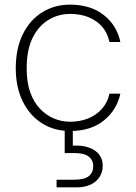

<svg xmlns="http://www.w3.org/2000/svg" viewBox="-20 -553 587 828"><path d="M282 12Q213 12 160 -22Q107 -56 77.5 -117Q48 -178 48 -258Q48 -344 78.5 -405.5Q109 -467 162 -500Q215 -533 282 -533Q370 -533 427 -488.5Q484 -444 499 -372H452Q440 -429 394.5 -461Q349 -493 282 -493Q232 -493 189.5 -467.5Q147 -442 121 -390.5Q95 -339 95 -258Q95 -199 110 -156Q125 -113 152 -84.5Q179 -56 212.5 -42Q246 -28 282 -28Q324 -28 359.5 -42Q395 -56 419.5 -83.5Q444 -111 452 -149H499Q484 -79 428 -33.5Q372 12 282 12ZM224 255V222H299Q344 222 363 206.5Q382 191 382 163Q382 138 363 122.5Q344 107 299 107H259V-7H294V75Q335 73 364 83.5Q393 94 408 114Q423 134 423 162Q423 189 409.5 210Q396 231 371 243Q346 255 310 255Z"/></svg>

Font: DM Sans 10pt ExtraLight
Style: Regular
Weight: 250
Version: Version 4.004;gftools[0.9.30]